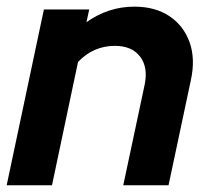

<svg xmlns="http://www.w3.org/2000/svg" viewBox="-22 -549 624 569"><path d="M-2.2 0 108.1 -521H242.4L234.2 -483.2Q299.1 -529.3 376.2 -529.3Q438.1 -529.3 480.4 -500.9Q522.6 -472.5 540 -423.3Q557.4 -374.2 543.6 -311.3L477.5 0H343.3L406.7 -298Q417.4 -349.8 393 -381.5Q368.6 -413.1 318.6 -413.1Q286.9 -413.1 259.3 -401.2Q231.8 -389.3 209.2 -365.3L132.1 0Z"/></svg>

Font: Red Hat Display
Style: Italic
Weight: 300
Italic angle: -12°
Designer: Pentagram, MCKL
Foundry: Pentagram, MCKL
Version: Version 1.023